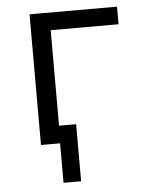

<svg xmlns="http://www.w3.org/2000/svg" viewBox="-50 -562 600 761"><g transform="rotate(-5 250.0 -181.5)"><path d="M172 157V0H96V-520H444V-450H174V-70H242V157Z"/></g></svg>

Font: Iosevka
Style: Regular
Weight: 400
Monospace: yes
Designer: Belleve Invis
Foundry: Belleve Invis
Version: Version 33.2.3; ttfautohint (v1.8.4)